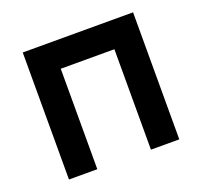

<svg xmlns="http://www.w3.org/2000/svg" viewBox="-100 -653 807 767"><g transform="rotate(-20 304.0 -270.0)"><path d="M189.5 0V-427H417.5V0H538V-540H69V0Z"/></g></svg>

Font: Hauora
Style: Bold
Weight: 700
Designer: Wayne Shih
Foundry: WCYS
Version: Version 1.001;hotconv 1.0.109;makeotfexe 2.5.65596